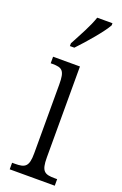

<svg xmlns="http://www.w3.org/2000/svg" viewBox="-149 -810 540 853"><g transform="rotate(20 120.5 -383.0)"><path d="M83 -619V-606H104C147 -651 207 -721 226 -756V-766H154C139 -721 112 -674 83 -619ZM19 0H232V-31H221C172 -31 156 -40 156 -106V-536H29V-505H37C84 -505 97 -495 97 -430V-104C97 -40 80 -31 32 -31H19Z"/></g></svg>

Font: Noto Serif Tamil ExtraCondensed Light
Style: Italic
Weight: 300
Width: 2
Italic angle: -12°
Designer: Indian Type Foundry, Tom Grace, and the Monotype Design Team
Foundry: Monotype Imaging Inc.
Version: Version 2.003